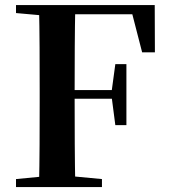

<svg xmlns="http://www.w3.org/2000/svg" viewBox="-20 -761 688 781"><path d="M45.1 0V-32.6L198.2 -47.3H238.9L394.7 -32.6V0ZM138.6 0Q140.6 -85.2 141 -171.8Q141.4 -258.5 141.4 -346.1V-393.6Q141.4 -481.3 141 -567.7Q140.6 -654.1 138.6 -740.5H286.3Q284.6 -655.6 284.1 -567.7Q283.6 -479.8 283.6 -387.2V-359.2Q283.6 -263 284.1 -174.8Q284.6 -86.6 286.3 0ZM212.6 -359.5V-394.7H461.2V-359.5ZM449.1 -252 434.6 -363.5V-392.9L449.1 -500.1H494.2V-252ZM45.1 -707.9V-740.5H212.6V-694.2H198.2ZM558.2 -548 509.1 -738.4 581.3 -702.9H212.6V-740.5H609.4L610.1 -548Z"/></svg>

Font: Noto Serif KR
Style: Regular
Weight: 200
Designer: Ryoko NISHIZUKA 西塚涼子 (kana & ideographs); Frank Grießhammer (Latin, Greek & Cyrillic); Wenlong ZHANG 张文龙 (bopomofo); San
Foundry: Adobe
Version: Version 2.001;hotconv 1.1.0;makeotfexe 2.6.0